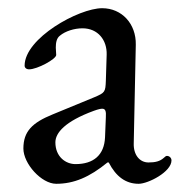

<svg xmlns="http://www.w3.org/2000/svg" viewBox="-20 -434 439 468"><path d="M117 14C160 14 198 -2 242 -38H245C263 -3 287 14 318 14C341 14 398 -15 398 -43C398 -49 393 -54 387 -54C385 -54 383 -53 379 -49C370 -41 359 -38 342 -38C320 -38 305 -57 306 -85L311 -325C312 -376 277 -414 229 -414C172 -414 40 -341 40 -274C40 -269 44 -265 51 -265C71 -265 117 -290 117 -300L116 -318C116 -330 118 -341 126 -347C139 -358 161 -365 181 -365C219 -365 241 -336 240 -301L238 -237C237 -210 236 -208 210 -197L108 -155C59 -135 37 -114 37 -72C37 -35 81 14 117 14ZM164 -34C140 -34 115 -52 115 -87C115 -110 138 -138 209 -164C220 -168 226 -169 229 -169C237 -169 239 -163 238 -148L236 -99C234 -56 208 -34 164 -34Z"/></svg>

Font: EB Garamond
Style: Regular
Weight: 400
Designer: Georg Duffner and Octavio Pardo
Foundry: Georg Duffner
Version: Version 1.000;PS 001.000;hotconv 1.0.88;makeotf.lib2.5.64775